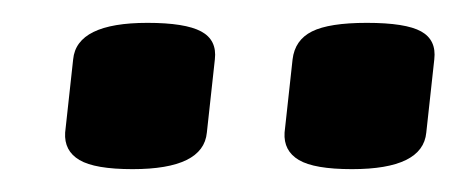

<svg xmlns="http://www.w3.org/2000/svg" viewBox="-20 -729 400 168"><path d="M288 -581Q255 -581 241.5 -589Q228 -597 229 -613L236 -677Q238 -694 253 -701.5Q268 -709 301 -709Q335 -709 348.5 -701.5Q362 -694 360 -677L353 -613Q350 -581 288 -581ZM96 -581Q63 -581 49.5 -589Q36 -597 37 -613L44 -677Q47 -709 109 -709Q142 -709 156 -701.5Q170 -694 168 -677L161 -613Q158 -581 96 -581Z"/></svg>

Font: Asap Semi Expanded Semi Expanded Regular
Style: Bold Italic
Weight: 700
Width: 6
Italic angle: -6°
Designer: Pablo Cosgaya
Foundry: Omnibus-Type
Version: Version 3.001; ttfautohint (v1.8.4.7-5d5b)